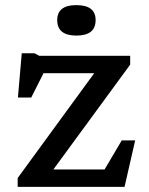

<svg xmlns="http://www.w3.org/2000/svg" viewBox="-20 -730 582 750"><path d="M49 0V-34.5L348 -444H150L102 -349H50L65 -522H114.5L133.5 -512H488.5V-477.5L188.5 -68H388.5L455.5 -181.5H508L466.5 0ZM278.5 -591Q203.5 -591 203.5 -651.5Q203.5 -710 278.5 -710Q353.5 -710 353.5 -651.5Q353.5 -591 278.5 -591Z"/></svg>

Font: Newsreader Caption
Style: Regular
Weight: 400
Designer: Hugues Gentile
Foundry: Production Type
Version: Version 1.001